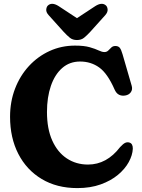

<svg xmlns="http://www.w3.org/2000/svg" viewBox="-20 -948 726 983"><path d="M660 -186.5Q658.5 -153.5 639.2 -118.2Q620 -83 583.8 -52.8Q547.5 -22.5 495.2 -3.8Q443 15 376 15Q271 15 193.5 -31.5Q116 -78 73.8 -160.2Q31.5 -242.5 31.5 -350Q31.5 -427.5 57 -494Q82.5 -560.5 128.2 -610Q174 -659.5 234.2 -687Q294.5 -714.5 364 -714.5Q411 -714.5 439.5 -706.2Q468 -698 485 -689.8Q502 -681.5 514.5 -681.5Q526.5 -681.5 534.2 -689.2Q542 -697 550 -704.8Q558 -712.5 570.5 -712.5Q585.5 -712.5 593 -703.5Q600.5 -694.5 607.5 -670L654.5 -508Q659.5 -489.5 649.8 -475.8Q640 -462 621 -459Q604 -456 589.8 -462.8Q575.5 -469.5 566.5 -490Q530.5 -572 488 -602.5Q445.5 -633 390 -633Q336.5 -633 298.5 -599.8Q260.5 -566.5 240.5 -508.2Q220.5 -450 220.5 -374.5Q220.5 -288.5 247.5 -228.5Q274.5 -168.5 322 -137Q369.5 -105.5 430.5 -105.5Q526.5 -105.5 595 -195Q611 -212.5 621.8 -217Q632.5 -221.5 643 -218Q660.5 -212.5 660 -186.5ZM442.5 -785.5Q425 -766.5 410.5 -754.8Q396 -743 374 -743Q352 -743 337.5 -754.8Q323 -766.5 305.5 -785.5L229 -870.5Q215.5 -885.5 216.8 -899.2Q218 -913 225.5 -920Q246 -938.5 280.5 -916.5L374 -855L467.5 -916.5Q502 -938.5 522.5 -920Q530 -913 531 -899.2Q532 -885.5 519 -870.5Z"/></svg>

Font: Fraunces 72pt SuperSoft
Style: Bold
Weight: 700
Version: Version 1.000;[0bf87f6ff]